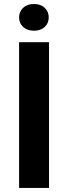

<svg xmlns="http://www.w3.org/2000/svg" viewBox="-20 -917 332 937"><path d="M219.2 -710.9V0H73.2V-710.9ZM73.2 -832Q73.2 -860.4 93 -878.9Q112.8 -897.5 145.5 -897.5Q178.7 -897.5 198.2 -878.9Q217.8 -860.4 217.8 -832Q217.8 -803.7 198.2 -785.4Q178.7 -767.1 145.5 -767.1Q112.8 -767.1 93 -785.4Q73.2 -803.7 73.2 -832Z"/></svg>

Font: Vazirmatn RD UI FD
Style: Bold
Weight: 700
Designer: Saber Rastikerdar
Foundry: Saber Rastikerdar
Version: Version 33.003